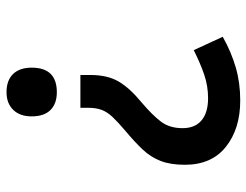

<svg xmlns="http://www.w3.org/2000/svg" viewBox="-106 -474 774 603"><g transform="rotate(-90 281.5 -172.0)"><path d="M294 -539Q331 -539 351 -518.5Q371 -498 371 -460Q371 -381 294 -381Q258 -381 238 -401Q218 -421 218 -460Q218 -497 238.5 -518Q259 -539 294 -539ZM348 -276Q348 -222 327.5 -187Q307 -152 262 -115Q222 -81 201.5 -54Q181 -27 181 14Q181 53 205.5 73.5Q230 94 275 94Q313 94 348.5 82Q384 70 426 49L468 140Q420 167 371.5 181Q323 195 268 195Q179 195 122.5 150Q66 105 66 21Q66 -24 78 -55Q90 -86 114 -111.5Q138 -137 174 -167Q201 -190 216.5 -206.5Q232 -223 238.5 -240.5Q245 -258 245 -283V-307H348Z"/></g></svg>

Font: Noto Sans Mono SemiCondensed SemiBold
Style: Regular
Weight: 600
Width: 4
Designer: Monotype Design Team
Foundry: Monotype Imaging Inc.
Version: Version 2.014; ttfautohint (v1.8.4.7-5d5b)